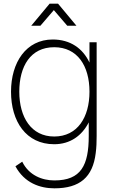

<svg xmlns="http://www.w3.org/2000/svg" viewBox="-20 -770 616 1045"><path d="M150 -630H200L273 -715L346 -630H396L296 -750H250ZM275 15C362 15 426 -31.5 463 -104V-30C463 130 421 212 276 212C209 212 137 184 101 110L64 135C113 226 198 255 276 255C415 255 485 194 501 63C505 33 506 3 506 -30V-540H467V-429.5C430.5 -507 362.5 -555 267 -555C122 -555 40 -430 40 -271C40 -109 122 15 275 15ZM275 -27C150 -27 85 -132 85 -271C85 -409 146 -513 275 -513C401 -513 467 -412 467 -271C467 -132 402 -27 275 -27Z"/></svg>

Font: Hauora ExtraLight
Style: Regular
Weight: 200
Designer: Mikhail Sharanda
Foundry: WCYS & Co.
Version: Version 1.010